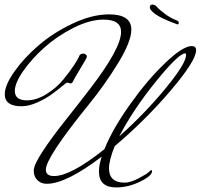

<svg xmlns="http://www.w3.org/2000/svg" viewBox="-20 -807 880 842"><path d="M288 -441 274 -445Q272 -445 252 -428.5Q232 -412 206 -393Q180 -374 143 -357.5Q106 -341 74 -341Q1 -341 1 -394Q1 -434 44 -494.5Q87 -555 151.5 -610Q216 -665 300.5 -704.5Q385 -744 458 -744Q556 -744 556 -677Q556 -625 497.5 -529.5Q439 -434 368 -347Q181 -116 181 -63Q181 -35 217 -35Q291 -35 438 -153Q474 -242 550.5 -349.5Q627 -457 704.5 -531Q782 -605 821 -605Q840 -605 840 -587Q840 -541 729 -410.5Q618 -280 483 -166Q458 -104 458 -69Q458 -6 527 -6Q552 -6 588 -25Q624 -44 632.5 -52.5Q641 -61 644 -61Q647 -61 647 -57Q647 -36 594.5 -10.5Q542 15 489 15Q414 15 414 -55Q414 -84 426 -120Q270 -1 185 -1Q160 -1 144 -17Q128 -33 128 -58.5Q128 -84 167.5 -144Q207 -204 263.5 -275Q320 -346 376 -419Q511 -595 511 -667Q511 -721 434 -721Q374 -721 302.5 -685Q231 -649 175.5 -599.5Q120 -550 82.5 -496.5Q45 -443 45 -408Q45 -367 98 -367Q140 -367 184 -394.5Q228 -422 257.5 -458Q287 -494 305.5 -522.5Q324 -551 327 -560Q330 -572 347 -572Q352 -572 356.5 -568Q361 -564 361 -558.5Q361 -553 332.5 -506.5Q304 -460 300.5 -450.5Q297 -441 288 -441ZM792 -573Q764 -573 664 -450Q563 -325 503 -209Q617 -311 706.5 -420Q796 -529 796 -566Q796 -573 792 -573ZM637 -774Q637 -787 648.5 -787Q660 -787 669 -776Q678 -765 703.5 -746Q729 -727 754 -718Q764 -715 764 -707.5Q764 -700 758 -700Q674 -730 648 -756Q637 -767 637 -774Z"/></svg>

Font: Mrs Saint Delafield
Style: Regular
Weight: 400
Designer: Alejandro Paul
Foundry: Alejandro Paul
Version: Version 1.000